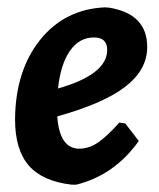

<svg xmlns="http://www.w3.org/2000/svg" viewBox="-20 -494 432 523"><path d="M358 -110Q292 -17 188 9H175Q96 0 58.5 -43Q21 -86 21 -169Q22 -301 89 -385Q156 -469 266 -474L278 -473Q381 -456 381 -366Q381 -304 321.5 -258Q262 -212 136 -177Q142 -89 196 -89Q221 -89 245 -104.5Q269 -120 305 -160L321 -158ZM236 -392Q196 -392 170.5 -355.5Q145 -319 138 -253Q272 -291 272 -358Q272 -392 236 -392Z"/></svg>

Font: Alegreya Sans
Style: Bold Italic
Weight: 700
Italic angle: -7°
Designer: Juan Pablo del Peral
Foundry: Huerta Tipografica
Version: Version 2.007